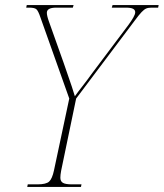

<svg xmlns="http://www.w3.org/2000/svg" viewBox="-20 -734 643 754"><path d="M87 0 89 -10H127Q161 -10 173 -21Q185 -32 192 -65L252 -347L139 -665Q130 -692 122.5 -698Q115 -704 95 -704H83L85 -714H269L266 -704H201Q164 -704 164 -684Q164 -678 166 -669.5Q168 -661 172 -650L230 -487Q236 -469 245 -443.5Q254 -418 262 -394Q270 -370 274 -356Q286 -373 303 -394.5Q320 -416 343 -448L485 -637Q496 -652 503.5 -665Q511 -678 511 -686Q511 -695 502.5 -699.5Q494 -704 474 -704H419L422 -714H603L601 -704H575Q562 -704 554 -700.5Q546 -697 536 -686.5Q526 -676 509 -653L279 -347L220 -63Q217 -47 217 -36Q217 -22 227 -16Q237 -10 263 -10H300L298 0Z"/></svg>

Font: Noto Serif Display SemiCondensed Thin
Style: Italic
Weight: 100
Width: 4
Italic angle: -12°
Designer: Monotype Design Team
Foundry: Monotype Imaging Inc.
Version: Version 2.009